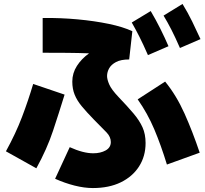

<svg xmlns="http://www.w3.org/2000/svg" viewBox="-20 -873 1040 972"><path d="M891 -630Q867 -685 847.5 -723Q828 -761 808 -794L904 -853Q931 -809 953 -764Q975 -719 995 -675ZM729 -594Q705 -649 685.5 -687.5Q666 -726 647 -759L743 -817Q769 -773 791.5 -728Q814 -683 833 -639ZM259 32 333 -128Q401 -97 452 -97Q489 -97 515 -111.5Q541 -126 541 -154Q541 -180 519.5 -202.5Q498 -225 454 -269Q418 -306 394 -335Q370 -364 358 -393.5Q346 -423 346 -460Q346 -503 369.5 -539.5Q393 -576 431 -603Q378 -605 318 -605.5Q258 -606 196 -606V-782Q287 -783 373 -775Q459 -767 531 -752Q603 -737 650 -715L634 -572Q592 -572 567.5 -559Q543 -546 532.5 -527Q522 -508 522 -488Q522 -471 533 -445.5Q544 -420 580 -382Q625 -335 655.5 -299Q686 -263 701.5 -228.5Q717 -194 717 -149Q717 -82 684 -30.5Q651 21 591.5 50Q532 79 450 79Q407 79 357.5 66.5Q308 54 259 32ZM991 -100 825 -40Q795 -138 761 -218.5Q727 -299 677 -370L816 -460Q873 -390 914 -298.5Q955 -207 991 -100ZM164 -21 10 -107Q60 -198 91.5 -281Q123 -364 148 -448L307 -394Q279 -303 248.5 -211Q218 -119 164 -21Z"/></svg>

Font: Murecho Black
Style: Regular
Weight: 900
Designer: Neil Summerour
Foundry: Positype
Version: Version 1.010; ttfautohint (v1.8.3)